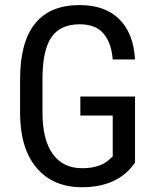

<svg xmlns="http://www.w3.org/2000/svg" viewBox="-20 -741 631 770"><path d="M521.5 -88.4 505.9 -68.8Q438.5 9.8 308.6 9.8Q193.4 9.8 127.7 -66.7Q62 -143.1 60.5 -282.7V-422.4Q60.5 -571.8 120.4 -646.2Q180.2 -720.7 299.3 -720.7Q400.9 -720.7 458.3 -664.1Q515.6 -607.4 521.5 -502.4H432.1Q426.8 -568.8 395.3 -606.2Q363.8 -643.6 299.8 -643.6Q223.1 -643.6 187.5 -593.5Q151.9 -543.5 150.4 -433.6V-288.6Q150.4 -181.2 191.4 -123.8Q232.4 -66.4 309.1 -66.4Q381.3 -66.4 418.9 -101.6L432.1 -113.8V-277.8H302.2V-354H521.5Z"/></svg>

Font: Roboto Condensed
Style: Regular
Weight: 400
Designer: Google
Version: Version 2.001047; 2015